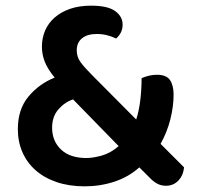

<svg xmlns="http://www.w3.org/2000/svg" viewBox="-20 -642 696 678"><path d="M566 14Q549 14 535 6.5Q521 -1 506 -17L472 -51Q434 -17 384 -0.5Q334 16 279 16Q224 16 180 1Q136 -14 105.5 -41Q75 -68 59 -105Q43 -142 43 -186Q43 -256 80.5 -301Q118 -346 173 -368Q147 -400 137.5 -425.5Q128 -451 128 -477Q128 -508 139.5 -534.5Q151 -561 173.5 -580.5Q196 -600 228 -611Q260 -622 302 -622Q360 -622 386.5 -603Q413 -584 413 -555Q413 -526 390 -506Q376 -513 358.5 -517.5Q341 -522 321 -522Q289 -522 270 -507Q251 -492 251 -464Q251 -441 264.5 -422.5Q278 -404 304 -378L461 -220Q471 -251 475.5 -289Q480 -327 480 -366Q508 -378 534 -378Q568 -378 580.5 -359Q593 -340 593 -308Q593 -266 581.5 -220.5Q570 -175 547 -134L630 -51Q627 -22 609.5 -4Q592 14 566 14ZM285 -84Q308 -84 339 -92.5Q370 -101 399 -126L238 -291Q208 -281 186 -255.5Q164 -230 164 -191Q164 -144 195.5 -114Q227 -84 285 -84Z"/></svg>

Font: Baloo Chettan 2 SemiBold
Style: Regular
Weight: 600
Designer: Maithili Shingre, Unnati Kotecha and Ek Type
Foundry: Ek Type
Version: Version 1.640;hotconv 1.0.111;makeotfexe 2.5.65597; ttfautoh